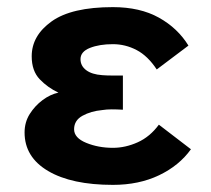

<svg xmlns="http://www.w3.org/2000/svg" viewBox="-20 -504 593 539"><path d="M516 -85Q483 -39 426.5 -12Q370 15 297 15Q181 15 115 -24Q49 -63 49 -132Q49 -161 63.5 -184Q78 -207 99.5 -223Q121 -239 144 -244Q114 -258 91.5 -281.5Q69 -305 69 -346Q69 -404 125 -444Q181 -484 297 -484Q373 -484 426 -454.5Q479 -425 509 -376L420 -309Q395 -347 363.5 -363.5Q332 -380 297 -380Q259 -380 232.5 -369.5Q206 -359 206 -338Q206 -319 222 -307Q238 -295 267 -293Q279 -292 293.5 -292Q308 -292 325 -292V-196Q308 -197 293.5 -197Q279 -197 267 -195Q235 -192 211.5 -179Q188 -166 188 -141Q188 -117 222 -103Q256 -89 297 -89Q332 -89 366.5 -104.5Q401 -120 426 -154Z"/></svg>

Font: Kreadon
Style: Bold
Weight: 700
Designer: Reiya WATANABE
Foundry: StudioGnu
Version: Version 1.003; ttfautohint (v1.8.4.7-5d5b);gftools[0.9.32]